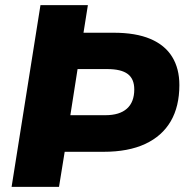

<svg xmlns="http://www.w3.org/2000/svg" viewBox="-20 -725 719 745"><path d="M25 0 137 -705H321L304 -598H421Q507 -598 563.5 -574Q620 -550 648 -504.5Q676 -459 676 -395Q676 -312 642.5 -254.5Q609 -197 543.5 -166.5Q478 -136 382 -136H231L209 0ZM253 -278H389Q444 -278 472.5 -303.5Q501 -329 501 -378Q501 -419 475.5 -438Q450 -457 396 -457H281Z"/></svg>

Font: Nunito Sans 12pt ExtraLight 12pt Black
Style: Italic
Weight: 900
Italic angle: -9°
Version: Version 3.101;gftools[0.9.27]